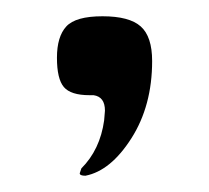

<svg xmlns="http://www.w3.org/2000/svg" viewBox="-20 -117 257 236"><path d="M167 -42Q167 13 141.5 53Q116 93 85 99Q78 99 78 96L80 90Q103 67 108 31L109 19Q109 2 95 0H90Q67 0 58.5 -10Q50 -20 50 -46Q50 -72 61.5 -84.5Q73 -97 106 -97Q139 -97 153 -84.5Q167 -72 167 -42Z"/></svg>

Font: Aladin
Style: Regular
Weight: 400
Designer: Angel Koziupa and Alejandro Paul
Foundry: Angel Koziupa and Alejandro Paul
Version: Version 1.000